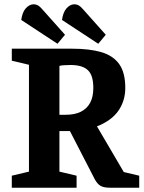

<svg xmlns="http://www.w3.org/2000/svg" viewBox="-20 -875 669 895"><path d="M248 -671 79 -782Q84 -818 100 -836Q116 -854 135 -855Q149 -855 159 -848.5Q169 -842 184 -824L283 -713ZM438 -671 269 -782Q274 -818 290 -836Q306 -854 325 -855Q339 -855 349 -848.5Q359 -842 374 -824L473 -713ZM35 0V-56L115 -75V-573L35 -592V-648H317Q397 -648 452 -632Q507 -616 535.5 -576.5Q564 -537 564 -465Q564 -433 555 -405.5Q546 -378 529.5 -355.5Q513 -333 488 -315.5Q463 -298 432 -286L557 -73L629 -56V0H493Q464 0 449 -8.5Q434 -17 422 -39L306 -264H257V-75L337 -56V0ZM257 -340H287Q328 -340 356.5 -354Q385 -368 400 -395.5Q415 -423 415 -465Q415 -492 409.5 -512.5Q404 -533 391.5 -546Q379 -559 358.5 -565.5Q338 -572 308 -572Q293 -572 279 -571Q265 -570 257 -568Z"/></svg>

Font: Faustina Light
Style: Bold
Weight: 700
Version: Version 1.200